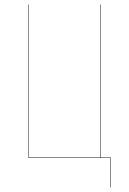

<svg xmlns="http://www.w3.org/2000/svg" viewBox="-20 -700 572 851"><path d="M425.8 -2H471.2V130.9H469.2V0H106V-680.2H107.9V-2H423.8V-680.2H425.8Z"/></svg>

Font: Fira Sans Compressed Two
Style: Regular
Weight: 100
Width: 1
Designer: Carrois Corporate & Edenspiekermann AG
Foundry: Carrois Corporate GbR & Edenspiekermann AG
Version: Version 4.203;PS 004.203;hotconv 1.0.88;makeotf.lib2.5.64775